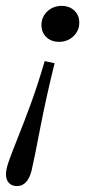

<svg xmlns="http://www.w3.org/2000/svg" viewBox="-35 -446 311 659"><path d="M118.5 -236.3 152.4 -229Q137.9 -171 125.4 -114.1Q112.9 -57.3 103.2 -7.3Q93.5 42.7 85.9 81Q78.2 119.4 73.4 139.5Q66.9 165.3 54.4 179Q41.9 192.7 23.4 192.7Q5.6 192.7 -4.4 181.9Q-14.5 171 -14.5 151.6Q-14.5 133.9 -3.2 102.8Q8.1 71.8 27 24.6Q46 -22.6 69.8 -87.1Q93.5 -151.6 118.5 -236.3ZM176.6 -425.8Q203.2 -425.8 220.2 -409.7Q237.1 -393.5 237.1 -368.5Q237.1 -340.3 216.9 -321.4Q196.8 -302.4 167.7 -302.4Q141.1 -302.4 124.2 -318.5Q107.3 -334.7 107.3 -359.7Q107.3 -387.9 127.4 -406.9Q147.6 -425.8 176.6 -425.8Z"/></svg>

Font: Playfair 9pt
Style: Italic
Weight: 400
Italic angle: -15.6°
Designer: Claus Eggers Sørensen
Foundry: Claus Eggers Sørensen
Version: Version 2.001;gftools[0.9.30]